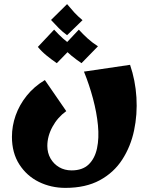

<svg xmlns="http://www.w3.org/2000/svg" viewBox="-20 -667 723 933"><path d="M298 246Q228 246 169 217Q110 188 74 132Q38 76 38 -2Q38 -55 56 -106Q74 -157 109.5 -201.5Q145 -246 198 -278L302 -127Q260 -97 235 -51Q210 -5 210 42Q210 76 225.5 103Q241 130 267.5 145.5Q294 161 328 161Q381 161 411 132Q441 103 451.5 53.5Q462 4 456 -58Q450 -120 432 -187.5Q414 -255 388 -319L612 -352Q638 -276 643 -193.5Q648 -111 631.5 -33Q615 45 574 108.5Q533 172 464.5 209Q396 246 298 246ZM306 -496Q284 -512 265.5 -530.5Q247 -549 228 -570L306 -647Q325 -624 341.5 -606Q358 -588 381 -569ZM256 -360Q231 -377 206.5 -397Q182 -417 164 -439L243 -523Q264 -500 286 -480Q308 -460 336 -442ZM376 -360Q351 -377 326.5 -397Q302 -417 284 -439L363 -523Q384 -500 406 -480Q428 -460 456 -442Z"/></svg>

Font: Marhey Light SemiBold
Style: Regular
Weight: 600
Version: Version 1.000